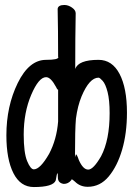

<svg xmlns="http://www.w3.org/2000/svg" viewBox="-20 -735 540 779"><path d="M117.2 23.9Q63 23.9 34.4 -32.5Q5.9 -88.9 5.9 -186Q5.9 -304.2 52 -398.2Q98.1 -492.2 167 -492.2Q216.8 -492.2 216.8 -502.9L215.8 -504.9Q215.8 -613.8 213.9 -699.2Q215.8 -714.8 241.2 -714.8Q256.8 -714.8 272 -704.3Q287.1 -693.8 287.1 -681.2Q285.2 -588.9 285.2 -455.1Q297.9 -492.2 379.9 -492.2Q435.1 -492.2 465.1 -435.1Q495.1 -377.9 495.1 -277.8Q495.1 -194.8 475.6 -127.9Q456.1 -61 421.1 -19Q386.2 22.9 335.9 22.9Q305.2 22.9 284.2 2Q273.9 -6.8 272.9 -6.8L271 -7.8L269 -3.9Q256.8 11.2 238.8 11.2Q214.8 7.8 214.8 -15.1Q214.8 -32.2 212.9 -32.2Q210.9 -32.2 206.1 -2.9Q195.8 23.9 117.2 23.9ZM272.9 -18.1ZM117.2 -47.9Q143.1 -47.9 179.2 -110.8Q210 -168.9 215.8 -242.2V-371.1Q211.9 -371.1 207 -382.8Q186 -421.9 167 -421.9Q137.2 -421.9 106.7 -350.3Q76.2 -278.8 76.2 -189Q76.2 -115.2 90.1 -81.5Q104 -47.9 117.2 -47.9ZM299.8 -85.9Q316.9 -46.9 337.9 -46.9Q358.9 -46.9 390.1 -101.1Q424.8 -167 424.8 -275.9Q424.8 -329.1 416.5 -361.6Q408.2 -394 396.5 -407Q384.8 -419.9 379.9 -419.9Q342.8 -419.9 311 -344.2Q294.9 -305.2 288.1 -253.9Q284.2 -210.9 284.2 -97.2L288.1 -108.9Q292 -108.9 299.8 -85.9Z"/></svg>

Font: LXGW WenKai Mono GB Screen
Style: Regular
Weight: 400
Monospace: yes
Designer: LXGW / Fontworks Inc.
Foundry: LXGW / Fontworks Inc.
Version: Version 1.510;January 18,2025